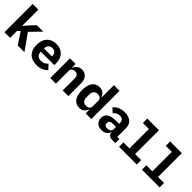

<svg xmlns="http://www.w3.org/2000/svg" viewBox="321 -2143 3559 3559"><g transform="rotate(45 2100.5 -364.0)"><path d="M65 0H213.1V-179L262.1 -228L411.9 0H588.1L366.8 -312.1L567.1 -516H397L289.1 -400.9L220.2 -320H213.1V-740.1H65Z M914.1 12.1C1025.2 12.1 1095.2 -29.8 1135.3 -78.8L1055 -165.8C1023.1 -127.8 980.1 -101.9 919 -101.9C840.2 -101.9 797.2 -147 797.2 -213.1V-221.9H1150.2V-266C1150.2 -426.8 1055 -528.1 901.3 -528.1C746.1 -528.1 650.2 -425.1 650.2 -256C650.2 -90.9 741.1 12.1 914.1 12.1ZM797.2 -305V-312.9C797.2 -378.9 838.1 -421.9 902 -421.9C966.3 -421.9 1005 -380 1005 -312.9V-305Z M1413.4 0V-339.1C1413.4 -388.8 1458.5 -414.1 1504.3 -414.1C1562.1 -414.1 1591.3 -378.9 1591.3 -313.9V0H1739.3V-334.2C1739.3 -459.2 1670.5 -528.1 1571.4 -528.1C1488.3 -528.1 1442.1 -480.1 1419.4 -421.9H1413.4V-516H1265.3V0Z M2193.5 0H2341.3V-740.1H2193.5V-421.9H2186.4C2160.5 -484 2116.5 -528.1 2033.4 -528.1C1919.4 -528.1 1839.5 -445 1839.5 -258.2C1839.5 -71 1919.4 12.1 2033.4 12.1C2116.5 12.1 2160.5 -32 2186.4 -94.1H2193.5ZM1993.3 -218V-297.9C1993.3 -370 2031.2 -413 2097.3 -413C2149.5 -413 2193.5 -388.1 2193.5 -334.2V-182.2C2193.5 -127.8 2149.5 -103 2097.3 -103C2031.2 -103 1993.3 -146 1993.3 -218Z M2887.4 0H2972.7V-106.9H2915.5V-333.1C2915.5 -463.1 2831.7 -528.1 2690.7 -528.1C2575.6 -528.1 2500.7 -485.1 2466.6 -426.8L2547.6 -355.1C2575.6 -393.1 2611.5 -420.1 2673.7 -420.1C2741.5 -420.1 2767.4 -388.1 2767.4 -327.1V-301.1H2684.7C2533.7 -301.1 2452.4 -250 2452.4 -142C2452.4 -45.1 2518.5 12.1 2618.6 12.1C2697.4 12.1 2757.5 -24.1 2775.6 -90.9H2780.5V-89.1C2780.5 -32 2827.4 0 2887.4 0ZM2597.7 -139.9V-160.2C2597.7 -199.9 2629.6 -220.9 2688.6 -220.9H2767.4V-159.1C2767.4 -111.2 2726.6 -84.9 2674.7 -84.9C2627.5 -84.9 2597.7 -104 2597.7 -139.9Z M3068.5 0H3532.7V-115.1H3374.6V-740.1H3068.5V-625H3226.6V-115.1H3068.5Z M3668.7 0H4132.8V-115.1H3974.8V-740.1H3668.7V-625H3826.7V-115.1H3668.7Z"/></g></svg>

Font: Margiela Mono Bold
Style: Regular
Weight: 700
Designer: Mike Abbink, Paul van der Laan, Pieter van Rosmalen
Foundry: Bold Monday
Version: Version 2.003 2021